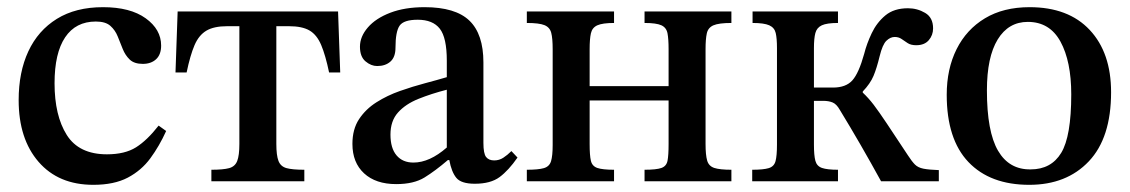

<svg xmlns="http://www.w3.org/2000/svg" viewBox="-20 -505 3150 535"><path d="M422 -155 443 -140Q424 -98 399 -64Q374 -30 336 -10Q298 10 240 10Q143 10 87.5 -54Q32 -118 32 -226Q32 -304 59 -362Q86 -420 138.5 -452.5Q191 -485 267 -485Q343 -485 386 -454Q429 -423 429 -378Q429 -353 415 -340Q401 -327 378 -327Q354 -327 341.5 -339Q329 -351 322 -368.5Q315 -386 308 -403.5Q301 -421 287.5 -433Q274 -445 247 -445Q191 -445 161.5 -401Q132 -357 132 -273Q132 -183 166 -129Q200 -75 278 -75Q328 -75 359 -94.5Q390 -114 422 -155Z M828 0H569V-32Q602 -32 618.5 -36.5Q635 -41 641 -56.5Q647 -72 647 -104V-432H613Q576 -432 555 -419.5Q534 -407 522 -379Q510 -351 500 -303H469L475 -473H922L928 -303H897Q887 -351 875 -379.5Q863 -408 842.5 -420Q822 -432 785 -432H750V-104Q750 -72 756 -56.5Q762 -41 778.5 -36.5Q795 -32 828 -32Z M1084 8Q1027 8 994.5 -22Q962 -52 962 -104Q962 -145 980.5 -173Q999 -201 1029 -220Q1059 -239 1094.5 -251.5Q1130 -264 1164 -273Q1198 -282 1225 -290V-336Q1225 -400 1205.5 -425Q1186 -450 1144 -450Q1105 -450 1093.5 -433.5Q1082 -417 1082 -372Q1082 -346 1068 -333.5Q1054 -321 1031 -321Q1014 -321 998.5 -334Q983 -347 983 -375Q983 -403 1005 -428.5Q1027 -454 1067.5 -469.5Q1108 -485 1163 -485Q1249 -485 1288 -447.5Q1327 -410 1327 -331V-107Q1327 -77 1334.5 -67.5Q1342 -58 1357 -58Q1371 -58 1382.5 -65.5Q1394 -73 1405 -84L1422 -66Q1397 -30 1372 -11.5Q1347 7 1303 7Q1265 7 1251.5 -9.5Q1238 -26 1232 -59H1228Q1193 -29 1163 -10.5Q1133 8 1084 8ZM1225 -94V-255Q1182 -244 1146 -229.5Q1110 -215 1089 -191.5Q1068 -168 1068 -130Q1068 -92 1085 -72Q1102 -52 1132 -52Q1177 -52 1225 -94Z M1691 0H1448V-32Q1480 -32 1495.5 -36.5Q1511 -41 1515.5 -56Q1520 -71 1520 -101V-368Q1520 -398 1516 -413.5Q1512 -429 1497 -435Q1482 -441 1448 -441V-473H1691V-441Q1659 -441 1644.5 -434.5Q1630 -428 1626.5 -412Q1623 -396 1623 -368V-265H1843V-368Q1843 -396 1840 -412Q1837 -428 1823 -434.5Q1809 -441 1776 -441V-473H2018V-441Q1983 -441 1968 -434.5Q1953 -428 1949.5 -412Q1946 -396 1946 -368V-104Q1946 -73 1950.5 -57.5Q1955 -42 1970.5 -37Q1986 -32 2018 -32V0H1776V-32Q1809 -32 1823 -37Q1837 -42 1840 -57Q1843 -72 1843 -104V-225H1623V-104Q1623 -72 1626.5 -57Q1630 -42 1644.5 -37Q1659 -32 1691 -32Z M2315 0H2076V-32Q2107 -32 2122 -36.5Q2137 -41 2141 -56Q2145 -71 2145 -102V-371Q2145 -398 2141.5 -413Q2138 -428 2123.5 -434.5Q2109 -441 2077 -441V-473H2315V-441Q2284 -441 2270 -434.5Q2256 -428 2252 -413Q2248 -398 2248 -371V-261H2301Q2337 -261 2355 -281Q2373 -301 2388 -355Q2395 -383 2409 -412.5Q2423 -442 2447 -462Q2471 -482 2510 -482Q2536 -482 2558 -469Q2580 -456 2580 -426Q2580 -407 2568 -393Q2556 -379 2533 -379Q2518 -379 2509 -385Q2500 -391 2492 -396.5Q2484 -402 2473 -402Q2461 -402 2450 -391.5Q2439 -381 2431 -348Q2423 -315 2414 -293.5Q2405 -272 2384 -250V-247Q2400 -232 2414.5 -213Q2429 -194 2451 -161Q2473 -128 2510 -72Q2521 -55 2529.5 -46.5Q2538 -38 2553 -35Q2568 -32 2596 -31V0H2435Q2378 -104 2320 -199Q2311 -215 2300 -219.5Q2289 -224 2274 -224H2248V-102Q2248 -72 2252 -57Q2256 -42 2270.5 -37Q2285 -32 2315 -32Z M2848 10Q2739 10 2678.5 -53.5Q2618 -117 2618 -241Q2618 -313 2645.5 -368Q2673 -423 2724.5 -454Q2776 -485 2849 -485Q2957 -485 3016.5 -421.5Q3076 -358 3076 -248Q3076 -121 3014 -55.5Q2952 10 2848 10ZM2852 -33Q2909 -33 2937 -79Q2965 -125 2965 -242Q2965 -334 2935 -389Q2905 -444 2844 -444Q2790 -444 2760 -395Q2730 -346 2730 -253Q2730 -138 2761 -85Q2792 -32 2852 -33Z"/></svg>

Font: STIX Two Text Medium
Style: Regular
Weight: 500
Designer: Ross Mills, John Hudson & Paul Hanslow, Tiro Typeworks Ltd; with prior portions MicroPress Inc., and Coen Hoffman.
Foundry: Tiro Typeworks Ltd
Version: Version 2.13 b171